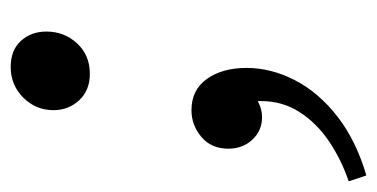

<svg xmlns="http://www.w3.org/2000/svg" viewBox="-215 -328 705 359"><g transform="rotate(-90 137.5 -148.5)"><path d="M111 -143Q149 -143 169.5 -114Q190 -85 190 -40Q190 6 167 50.5Q144 95 99 130Q54 165 -11 184L-22 151Q19 137 53 114Q87 91 107.5 59Q128 27 128 -13V-19Q113 -11 98 -11Q73 -11 56 -29Q39 -47 39 -74Q39 -106 61 -124.5Q83 -143 111 -143ZM179 -333Q148 -333 129.5 -353Q111 -373 111 -401Q111 -434 134.5 -457.5Q158 -481 192 -481Q223 -481 240.5 -462Q258 -443 258 -414Q258 -381 236 -357Q214 -333 179 -333Z"/></g></svg>

Font: Tiro Kannada
Style: Italic
Weight: 400
Italic angle: -11°
Designer: Kannada: John Hudson & Fiona Ross, assisted by Kaja Sojewska. Latin: John Hudson with Paul Hanslow, assisted by Kaja Soj
Foundry: Tiro Typeworks Ltd.
Version: Version 1.52